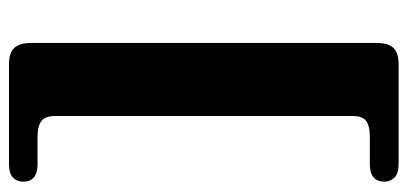

<svg xmlns="http://www.w3.org/2000/svg" viewBox="-260 -520 906 427"><g transform="rotate(90 193.5 -306.0)"><path d="M237.5 -636.5V25Q237.5 46.5 248.5 55.2Q259.5 64 283.5 64H344.5Q383.5 64 383.5 96Q383.5 110 374.2 118.8Q365 127.5 344.5 127.5H122.5Q96.5 127.5 85.8 115.5Q75 103.5 75 78V-689.5Q75 -715.5 85.8 -727.2Q96.5 -739 122.5 -739H344.5Q365 -739 374.2 -730Q383.5 -721 383.5 -707.5Q383.5 -675 344.5 -675H283.5Q259.5 -675 248.5 -666.8Q237.5 -658.5 237.5 -636.5Z"/></g></svg>

Font: Fraunces Black
Style: Regular
Weight: 900
Version: Version 1.000;[b76b70a41]